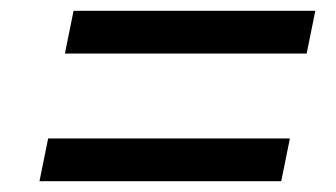

<svg xmlns="http://www.w3.org/2000/svg" viewBox="-20 -527 622 355"><path d="M100 -428 116 -507H563L547 -428ZM53 -192 69 -271H516L500 -192Z"/></svg>

Font: MOST Montserrat Medium
Style: Italic
Weight: 500
Italic angle: -11.3°
Designer: Julieta Ulanovsky
Foundry: Julieta Ulanovsky
Version: Version 8.000;March 11, 2024;FontCreator 15.0.0.2926 64-bit